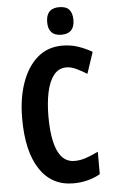

<svg xmlns="http://www.w3.org/2000/svg" viewBox="-62 -970 601 1020"><g transform="rotate(-5 239.0 -459.5)"><path d="M304 -607Q262 -607 236 -574Q210 -541 198 -484Q186 -427 186 -355Q186 -235 215 -171.5Q244 -108 304 -108Q334 -108 364 -118Q394 -128 431 -146V-26Q366 10 288 10Q172 10 109 -85.5Q46 -181 46 -356Q46 -463 75 -546Q104 -629 158.5 -676.5Q213 -724 292 -724Q335 -724 373.5 -711.5Q412 -699 450 -677L412 -563Q382 -582 354.5 -594.5Q327 -607 304 -607ZM293 -929Q330 -929 346.5 -910Q363 -891 363 -855Q363 -782 293 -782Q223 -782 223 -855Q223 -929 293 -929Z"/></g></svg>

Font: Noto Sans Telugu ExtraCondensed
Style: Bold
Weight: 700
Width: 2
Designer: Jelle Bosma - Monotype Design Team
Foundry: Monotype Imaging Inc.
Version: Version 2.005; ttfautohint (v1.8.4.7-5d5b)